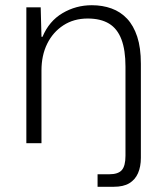

<svg xmlns="http://www.w3.org/2000/svg" viewBox="-20 -549 631 736"><path d="M354 167V119H399Q433 119 447 103Q461 87 461 48V-294Q461 -357 445.5 -398Q430 -439 398 -458.5Q366 -478 316 -478Q263 -478 223 -452Q183 -426 161 -381.5Q139 -337 139 -279V0H81V-521H136L139 -408H143Q168 -468 219.5 -498.5Q271 -529 332 -529Q373 -529 407.5 -516.5Q442 -504 467 -477.5Q492 -451 506 -408.5Q520 -366 520 -305V56Q520 90 509 115Q498 140 475.5 153.5Q453 167 416 167Z"/></svg>

Font: Mona Sans Light
Style: Regular
Weight: 300
Designer: Deni Anggara
Foundry: GitHub
Version: Version 2.000